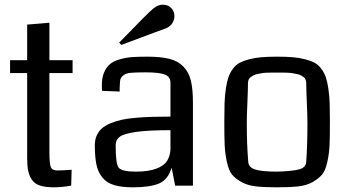

<svg xmlns="http://www.w3.org/2000/svg" viewBox="-20 -793 1490 820"><path d="M286 -68 284 0Q243 7 210 7Q174 7 151 -0.5Q128 -8 116.5 -25Q105 -42 100.5 -63Q96 -84 96 -116V-481H23V-536H96V-688L191 -696V-536H290V-481H191V-149Q191 -96 196.5 -80.5Q202 -65 225 -65Q247 -65 286 -68Z M385 0ZM804 0H728L713 -77Q698 -26 659.5 -9.5Q621 7 548 7Q499 7 467.5 -2.5Q436 -12 417.5 -34.5Q399 -57 392 -89.5Q385 -122 385 -173Q385 -196 393 -214Q401 -232 415 -244.5Q429 -257 452 -266.5Q475 -276 500 -281.5Q525 -287 560.5 -290Q596 -293 629.5 -294Q663 -295 708 -295V-440Q708 -465 684.5 -474.5Q661 -484 601 -484Q559 -484 538 -482Q517 -480 506 -470.5Q495 -461 493.5 -451.5Q492 -442 491 -417Q491 -408 491 -402L416 -405Q415 -413 415 -428Q415 -461 424.5 -483.5Q434 -506 449.5 -519Q465 -532 491 -539.5Q517 -547 543 -549Q569 -551 608 -551Q666 -551 702.5 -542Q739 -533 762.5 -509.5Q786 -486 795 -449.5Q804 -413 804 -354ZM708 -153V-237Q612 -237 560.5 -229.5Q509 -222 491.5 -209Q474 -196 474 -173Q474 -172 474 -170Q474 -96 486 -78Q498 -60 561 -60Q614 -60 647 -72.5Q680 -85 693 -105Q706 -125 708 -153ZM634 -756Q654 -773 675 -773Q698 -773 711.5 -758.5Q725 -744 725 -724Q725 -709 716.5 -695Q708 -681 691 -673Q685 -671 637 -653Q589 -635 543 -618L498 -601L489 -611Q615 -741 634 -756Z M1164 -60Q1233 -62 1260.5 -70.5Q1288 -79 1288 -105Q1293 -175 1293 -267Q1293 -297 1290.5 -353.5Q1288 -410 1288 -437Q1288 -445 1285.5 -452Q1283 -459 1277 -463.5Q1271 -468 1264.5 -471.5Q1258 -475 1247 -477Q1236 -479 1228.5 -480.5Q1221 -482 1207 -482.5Q1193 -483 1185.5 -483Q1178 -483 1163.5 -483Q1149 -483 1141.5 -483Q1134 -483 1120 -482.5Q1106 -482 1098.5 -480.5Q1091 -479 1080 -477Q1069 -475 1063 -471.5Q1057 -468 1050.5 -463.5Q1044 -459 1041.5 -452Q1039 -445 1039 -437Q1039 -410 1036.5 -353.5Q1034 -297 1034 -267Q1034 -175 1040 -105Q1040 -79 1068.5 -69.5Q1097 -60 1164 -60ZM1163 7Q1109 7 1073 3Q1037 -1 1010.5 -16Q984 -31 970.5 -48Q957 -65 949 -101.5Q941 -138 939.5 -173.5Q938 -209 938 -272Q938 -320 939 -351.5Q940 -383 944.5 -413.5Q949 -444 955.5 -463Q962 -482 974.5 -499Q987 -516 1003 -524.5Q1019 -533 1043 -539.5Q1067 -546 1095.5 -548.5Q1124 -551 1163.5 -551Q1203 -551 1231.5 -548.5Q1260 -546 1284.5 -539.5Q1309 -533 1324.5 -524.5Q1340 -516 1352.5 -499Q1365 -482 1371.5 -463Q1378 -444 1382.5 -413.5Q1387 -383 1388 -351.5Q1389 -320 1389 -272Q1389 -209 1387.5 -173.5Q1386 -138 1378 -101.5Q1370 -65 1356 -48Q1342 -31 1316 -16Q1290 -1 1254 3Q1218 7 1163 7Z"/></svg>

Font: Myanmar Chatu
Style: Regular
Weight: 400
Designer: Danh Hong
Foundry: Google Inc.
Version: Version 2.00 November 20, 2015